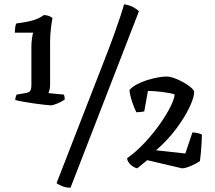

<svg xmlns="http://www.w3.org/2000/svg" viewBox="-20 -776 1002 893"><path d="M216 -286Q211 -286 188.5 -288.5Q166 -291 137.5 -295Q109 -299 84.5 -303.5Q60 -308 51 -311Q51 -317 53 -324.5Q55 -332 57 -336L98 -343Q112 -345 119 -351.5Q126 -358 126 -382V-558Q126 -576 128.5 -595Q131 -614 134 -624H49Q49 -634 50.5 -647Q52 -660 56 -667Q91 -671 124.5 -679Q158 -687 184 -706Q195 -706 206.5 -702Q218 -698 224 -692Q221 -677 217 -645.5Q213 -614 213 -583V-382Q213 -369 210.5 -358.5Q208 -348 205 -343L277 -336Q279 -332 280 -326.5Q281 -321 281 -313Q271 -305 249 -295.5Q227 -286 216 -286ZM308 97Q286 97 269.5 90Q253 83 243 76L472 -513Q495 -572 512 -619.5Q529 -667 540.5 -702Q552 -737 557 -756Q583 -752 601 -742Q619 -732 626 -723ZM618 7Q602 3 587.5 -10Q573 -23 571 -40Q616 -72 656 -115.5Q696 -159 726.5 -203Q757 -247 774.5 -283Q792 -319 792 -337Q770 -344 733 -348.5Q696 -353 668 -353L651 -258Q644 -256 632.5 -255Q621 -254 614 -254Q604 -274 594.5 -302.5Q585 -331 582 -357Q595 -372 616.5 -383.5Q638 -395 663 -403Q688 -411 712.5 -415.5Q737 -420 755 -420Q771 -420 792.5 -412Q814 -404 835 -392Q856 -380 869.5 -368Q883 -356 883 -348Q883 -323 861 -276.5Q839 -230 799.5 -177Q760 -124 706 -77L842 -62L875 -160Q885 -160 899 -157Q913 -154 919 -150Q919 -131 917.5 -107.5Q916 -84 914 -62.5Q912 -41 910 -27Q902 -21 886.5 -13Q871 -5 854.5 1Q838 7 827 7L665 -31Z"/></svg>

Font: Texturina Medium 12pt Medium
Style: Regular
Weight: 500
Version: Version 1.002